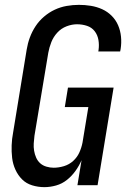

<svg xmlns="http://www.w3.org/2000/svg" viewBox="-20 -763 540 791"><path d="M163 8Q137 8 112.5 0.5Q88 -7 71 -24Q54 -41 43.5 -64Q33 -87 30 -112.5Q27 -138 28 -164.5Q29 -191 34 -217L90 -559Q94 -584 103 -608.5Q112 -633 126.5 -655Q141 -677 161.5 -694.5Q182 -712 205.5 -723Q229 -734 254.5 -738.5Q280 -743 305 -743Q330 -743 354.5 -739Q379 -735 401 -725Q423 -715 440 -698Q457 -681 466.5 -659Q476 -637 478.5 -612Q481 -587 477 -561L475 -551H385L386 -557Q389 -578 385.5 -598.5Q382 -619 370 -634.5Q358 -650 338.5 -656.5Q319 -663 297 -663Q276 -663 254 -654.5Q232 -646 216 -628.5Q200 -611 191.5 -589.5Q183 -568 179 -546L122 -204Q120 -188 119 -172.5Q118 -157 120.5 -142Q123 -127 129 -113.5Q135 -100 145.5 -90.5Q156 -81 171 -76.5Q186 -72 201 -72Q222 -72 243.5 -78.5Q265 -85 281.5 -100Q298 -115 307 -135Q316 -155 320 -176L344 -322H247L260 -402H448L382 0H299L316 -103Q306 -80 291 -59Q276 -38 256 -22Q236 -6 211.5 1Q187 8 163 8Z"/></svg>

Font: Iosevka Medium
Style: Italic
Weight: 500
Italic angle: -9°
Monospace: yes
Designer: Belleve Invis
Foundry: Belleve Invis
Version: Version 32.5.0; ttfautohint (v1.8.4)